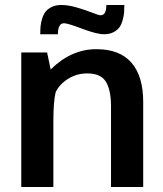

<svg xmlns="http://www.w3.org/2000/svg" viewBox="-20 -746 652 766"><path d="M140.6 -609.4Q140.6 -627 141.8 -641.1Q143.1 -655.3 148.2 -671.9Q153.3 -688.5 162.1 -699.7Q170.9 -710.9 186.8 -718.5Q202.6 -726.1 224.6 -726.1Q252.9 -726.1 287.6 -715.8Q322.3 -705.6 348.1 -695.3Q374 -685.1 381.3 -685.1Q404.3 -685.1 404.3 -726.1H476.1Q476.1 -709 475.1 -695.8Q474.1 -682.6 469.2 -665.3Q464.4 -647.9 456.3 -636.7Q448.2 -625.5 432.4 -617.4Q416.5 -609.4 395 -609.4Q366.2 -609.4 308.1 -631.3Q250 -653.3 235.4 -653.3Q211.4 -653.3 210.9 -609.4ZM64.9 0V-536.6H168L182.1 -468.8Q264.2 -549.8 364.3 -549.8Q458 -549.8 504.6 -495.8Q551.3 -441.9 551.3 -339.4V0H422.9V-323.7Q422.4 -388.7 401.9 -420.9Q381.3 -453.1 328.1 -453.1Q286.6 -453.1 252.2 -431.9Q217.8 -410.6 202.1 -378.4Q192.9 -340.3 192.9 -261.2V0Z"/></svg>

Font: Oxygen
Style: Bold
Weight: 700
Designer: vernon adams
Foundry: Vernon Adams
Version: Version 0.2.3 webfont; ttfautohint (v0.93.3-1d66) -l 8 -r 50